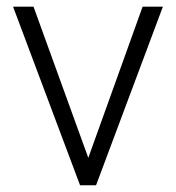

<svg xmlns="http://www.w3.org/2000/svg" viewBox="-20 -548 521 568"><path d="M79.1 -528.3 241.2 -81.1 401.9 -528.3H461.9L264.2 0H216.8L18.6 -528.3Z"/></svg>

Font: Vazirmatn RD UI FD ExtraLight
Style: Regular
Weight: 200
Designer: Saber Rastikerdar
Foundry: Saber Rastikerdar
Version: Version 33.003